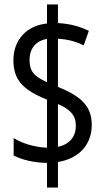

<svg xmlns="http://www.w3.org/2000/svg" viewBox="-20 -780 469 858"><path d="M190 -52V58H239V-56C335 -72 390 -135 390 -222C390 -308 340 -350 239 -392V-607C283 -604 319 -595 354 -577L377 -642C335 -663 290 -674 239 -677V-760H190V-675C100 -666 40 -603 40 -511C40 -423 82 -378 190 -335V-120C133 -122 78 -140 41 -163V-85C78 -66 130 -53 190 -52ZM190 -606V-413C132 -439 112 -461 112 -513C112 -562 140 -598 190 -606ZM239 -124V-315C295 -291 319 -264 319 -217C319 -171 292 -135 239 -124Z"/></svg>

Font: Noto Sans Devanagari ExtraCondensed
Style: Regular
Weight: 400
Width: 2
Designer: Jelle Bosma - Monotype Design Team
Foundry: Monotype Imaging Inc.
Version: Version 2.004